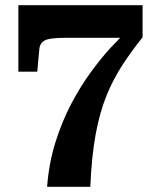

<svg xmlns="http://www.w3.org/2000/svg" viewBox="-20 -662 600 742"><path d="M237 -516H487L469 -538Q444 -517 408 -478Q372 -439 332 -384.5Q292 -330 256 -262Q220 -194 194.5 -113Q169 -32 162 60H329Q334 -59 350 -144.5Q366 -230 392 -293.5Q418 -357 453 -410.5Q488 -464 531 -518V-642H51V-385H124L132 -473Q134 -491 145 -500.5Q156 -510 178.5 -513Q201 -516 237 -516Z"/></svg>

Font: Roboto Serif 20pt
Style: Bold
Weight: 700
Version: Version 1.008